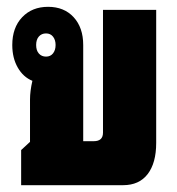

<svg xmlns="http://www.w3.org/2000/svg" viewBox="-20 -543 520 563"><path d="M42 0V-103L68 -127V-251Q68 -276 75 -306Q48 -317 32 -345Q16 -373 16 -411Q16 -462 45 -492.5Q74 -523 121 -523Q168 -523 196 -492.5Q224 -462 224 -411V-129H255Q282 -129 282 -154V-514H438V-124Q438 -65 413 -32.5Q388 0 341 0ZM115 -377Q128 -377 135.5 -386.5Q143 -396 143 -411Q143 -426 135.5 -435.5Q128 -445 115 -445Q102 -445 94 -436Q86 -427 86 -411Q86 -395 94 -386Q102 -377 115 -377Z"/></svg>

Font: Noto Sans Thai Looped UI Condensed Black
Style: Regular
Weight: 900
Width: 3
Designer: Cadson Demak Team
Foundry: Cadson Demak Co., Ltd.
Version: Version 1.000; ttfautohint (v1.8.4.7-5d5b)